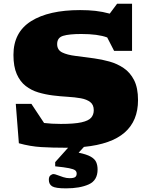

<svg xmlns="http://www.w3.org/2000/svg" viewBox="-20 -776 808 1028"><path d="M333.5 232.5Q277 232.5 259.2 221.5Q241.5 210.5 241.5 186.5Q241.5 170 250 163Q258.5 156 267 156Q273.5 156 287.5 161.5Q301.5 167 318.8 172.5Q336 178 352 178Q374 178 382.2 172.2Q390.5 166.5 390.5 153.5Q390.5 142.5 382.5 136Q374.5 129.5 349.8 124.5Q325 119.5 275.5 114.5V92L344.5 15Q338 15 332 15Q259.5 15 200.8 11.5Q142 8 81 -9L64.5 -220H148L216 -117.5Q236.5 -115 258.5 -113.8Q280.5 -112.5 306 -112.5Q378 -112.5 416 -121Q454 -129.5 468 -145.8Q482 -162 482 -186Q482 -215 463.2 -229.5Q444.5 -244 412.8 -249.8Q381 -255.5 342 -257.8Q303 -260 263 -265Q223 -270 185.2 -281.2Q147.5 -292.5 117.5 -315.8Q87.5 -339 69.8 -379.2Q52 -419.5 52 -482Q52 -603 146.2 -662.5Q240.5 -722 409 -722Q453 -722 491.2 -717.8Q529.5 -713.5 567.5 -703L607 -756H687V-503.5H591L554 -575.5Q504.5 -594 415 -594Q350.5 -594 318.2 -584.2Q286 -574.5 286 -540Q286 -508.5 313 -495.2Q340 -482 385 -476.5Q430 -471 484 -463.5Q524.5 -458 566 -446.5Q607.5 -435 642.2 -411.5Q677 -388 698 -346.8Q719 -305.5 719 -240Q719 -129 647.5 -66.5Q576 -4 429.5 10.5L401 41.5Q444.5 50.5 466.2 63Q488 75.5 495.2 92.5Q502.5 109.5 502.5 131.5Q502.5 190 455.2 211.2Q408 232.5 333.5 232.5Z"/></svg>

Font: Newsreader 6pt ExtraBold
Style: Regular
Weight: 800
Designer: Hugues Gentile
Foundry: Production Type
Version: Version 1.003; ttfautohint (v1.8.3)